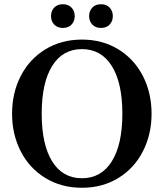

<svg xmlns="http://www.w3.org/2000/svg" viewBox="-20 -867 773 907"><path d="M37 -330Q37 -428 78 -508Q119 -588 194.5 -634Q270 -680 367 -680Q464 -680 539 -634Q614 -588 655 -508Q696 -428 696 -330Q696 -232 655 -152Q614 -72 539 -26Q464 20 367 20Q270 20 194.5 -26Q119 -72 78 -152Q37 -232 37 -330ZM558 -330Q558 -476 508 -555.5Q458 -635 367 -635Q276 -635 226.5 -555.5Q177 -476 177 -330Q177 -184 226.5 -104.5Q276 -25 367 -25Q458 -25 508 -104.5Q558 -184 558 -330ZM221 -791Q221 -815 236 -831Q251 -847 277 -847Q303 -847 318 -831Q333 -815 333 -791Q333 -767 318 -751Q303 -735 277 -735Q251 -735 236 -751Q221 -767 221 -791ZM401 -791Q401 -815 416 -831Q431 -847 457 -847Q483 -847 498 -831Q513 -815 513 -791Q513 -767 498 -751Q483 -735 457 -735Q431 -735 416 -751Q401 -767 401 -791Z"/></svg>

Font: Philosopher
Style: Bold
Weight: 700
Designer: Jovanny Lemonad
Foundry: Jovanny Lemonad
Version: Version 2.000